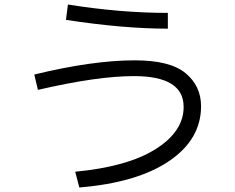

<svg xmlns="http://www.w3.org/2000/svg" viewBox="-20 -790 1040 850"><path d="M131.8 -460Q389.6 -522.9 577.1 -522.9Q732.9 -522.9 801.5 -466.1Q870.1 -409.2 870.1 -319.8Q870.1 -172.9 728.5 -76.9Q586.9 19 331.1 40L313 -29.8Q544.9 -51.8 668.9 -129.9Q793 -208 793 -316.9Q793 -453.1 573.2 -453.1Q410.2 -453.1 147.9 -392.1ZM272 -702.1 280.8 -770Q512.7 -732.9 723.1 -732.9V-663.1Q525.9 -663.1 272 -702.1Z"/></svg>

Font: WebKoruri
Style: Regular
Weight: 400
Foundry: lindwurm / mohemohe
Version: Version 1.00